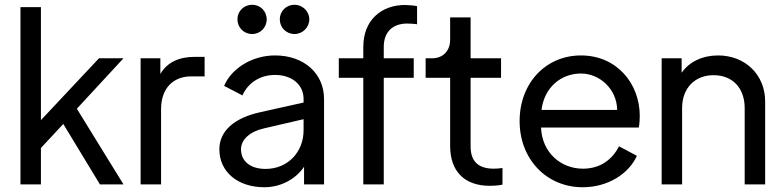

<svg xmlns="http://www.w3.org/2000/svg" viewBox="-20 -775 3292 807"><path d="M499 -530C499 -530 303 -318 303 -318C303 -318 499 0 499 0C499 0 400 0 400 0C400 0 246 -254 246 -254C246 -254 152 -153 152 -153C152 -153 152 0 152 0C152 0 66 0 66 0C66 0 66 -745 66 -745C66 -745 152 -745 152 -745C152 -745 152 -270 152 -270C152 -270 396 -530 396 -530C396 -530 499 -530 499 -530Z M797 -536C797 -536 840 -536 840 -536C840 -536 840 -454 840 -454C840 -454 784 -454 784 -454C708 -454 657 -404 657 -316C657 -316 657 0 657 0C657 0 571 0 571 0C571 0 571 -530 571 -530C571 -530 654 -530 654 -530C654 -530 654 -464 654 -464C682 -513 733 -536 797 -536Z M1040 -632C1005 -632 978 -659 978 -694C978 -728 1005 -755 1040 -755C1074 -755 1101 -728 1101 -694C1101 -659 1074 -632 1040 -632ZM1218 -632C1183 -632 1156 -659 1156 -694C1156 -728 1183 -755 1218 -755C1251 -755 1280 -728 1280 -694C1280 -660 1252 -632 1218 -632ZM1136 -542C1257 -542 1342 -467 1342 -359C1342 -359 1342 0 1342 0C1342 0 1258 0 1258 0C1258 0 1258 -74 1258 -74C1222 -21 1159 12 1091 12C978 12 902 -54 902 -147C902 -225 965 -279 1072 -303C1072 -303 1256 -344 1256 -344C1256 -344 1256 -359 1256 -359C1256 -420 1206 -460 1136 -460C1072 -460 1022 -426 999 -374C999 -374 922 -414 922 -414C952 -486 1038 -542 1136 -542ZM1096 -65C1189 -65 1256 -135 1256 -228C1256 -228 1256 -274 1256 -274C1256 -274 1092 -236 1092 -236C1032 -223 993 -190 993 -147C993 -97 1033 -65 1096 -65Z M1507 0C1507 0 1507 -448 1507 -448C1507 -448 1404 -448 1404 -448C1404 -448 1404 -530 1404 -530C1404 -530 1507 -530 1507 -530C1507 -530 1507 -578 1507 -578C1507 -692 1585 -754 1681 -754C1697 -754 1721 -752 1733 -749C1733 -749 1733 -673 1733 -673C1722 -675 1700 -676 1691 -676C1633 -676 1593 -643 1593 -578C1593 -578 1593 -530 1593 -530C1593 -530 1719 -530 1719 -530C1719 -530 1719 -448 1719 -448C1719 -448 1593 -448 1593 -448C1593 -448 1593 0 1593 0C1593 0 1507 0 1507 0Z M2039 6C1932 6 1872 -55 1872 -162C1872 -162 1872 -448 1872 -448C1872 -448 1769 -448 1769 -448C1769 -448 1769 -530 1769 -530C1769 -530 1796 -530 1796 -530C1842 -530 1872 -561 1872 -608C1872 -608 1872 -702 1872 -702C1872 -702 1958 -702 1958 -702C1958 -702 1958 -530 1958 -530C1958 -530 2086 -530 2086 -530C2086 -530 2086 -448 2086 -448C2086 -448 1958 -448 1958 -448C1958 -448 1958 -162 1958 -162C1958 -128 1964 -66 2055 -66C2066 -66 2081 -67 2092 -69C2092 -69 2092 1 2092 1C2075 5 2054 6 2039 6Z M2669 -288C2669 -273 2668 -256 2665 -239C2665 -239 2254 -239 2254 -239C2258 -134 2337 -66 2430 -66C2505 -66 2554 -106 2582 -160C2582 -160 2657 -120 2657 -120C2624 -47 2538 12 2429 12C2277 12 2164 -106 2164 -266C2164 -426 2274 -542 2422 -542C2573 -542 2669 -423 2669 -288ZM2256 -313C2256 -313 2574 -313 2574 -313C2573 -401 2500 -466 2422 -466C2339 -466 2268 -409 2256 -313Z M2998 -542C3113 -542 3196 -460 3196 -349C3196 -349 3196 0 3196 0C3196 0 3110 0 3110 0C3110 0 3110 -321 3110 -321C3110 -405 3059 -459 2979 -459C2900 -459 2847 -404 2847 -321C2847 -321 2847 0 2847 0C2847 0 2761 0 2761 0C2761 0 2761 -530 2761 -530C2761 -530 2845 -530 2845 -530C2845 -530 2845 -469 2845 -469C2876 -515 2933 -542 2998 -542Z"/></svg>

Font: Preevio_Regular
Style: Regular
Weight: 500
Designer: Gumpita Rahayu
Foundry: Tokotype Studio
Version: ""